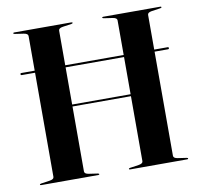

<svg xmlns="http://www.w3.org/2000/svg" viewBox="-78 -783 910 867"><g transform="rotate(-10 377.0 -350.0)"><path d="M243 -27Q243 -16 262.5 -13L303 -7Q309 -6 309 -3Q309 0 304 0H42Q37 0 37 -3Q37 -6 43 -7L83.5 -13Q103 -16 103 -27V-504.5H42Q37 -504.5 37 -509.5Q37 -514 42 -514H103V-673Q103 -684 83.5 -687L43 -693Q37 -694 37 -697Q37 -700 42 -700H304Q309 -700 309 -697Q309 -694 303 -693L262.5 -687Q243 -684 243 -673V-514H511V-673Q511 -684 491.5 -687L451 -693Q445 -694 445 -697Q445 -700 450 -700H712Q716.5 -700 716.5 -697Q716.5 -694 710.5 -693L670 -687Q651 -684 651 -673V-514H712.5Q717.5 -514 717.5 -509.5Q717.5 -504.5 712.5 -504.5H651V-27Q651 -16 670 -13L710.5 -7Q716.5 -6 716.5 -3Q716.5 0 712 0H450Q445 0 445 -3Q445 -6 451 -7L491.5 -13Q511 -16 511 -27V-325H243ZM243 -334H511V-504.5H243Z"/></g></svg>

Font: Fraunces 144pt SemiBold
Style: Regular
Weight: 600
Version: Version 1.000;[0bf87f6ff]